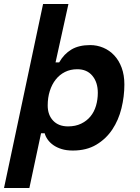

<svg xmlns="http://www.w3.org/2000/svg" viewBox="-64 -734 696 954"><path d="M82 200H-44L150 -714H276L212 -424H230Q254 -466 291 -488Q328 -510 384 -510Q418 -510 449 -497Q480 -484 503.5 -459Q527 -434 540.5 -397.5Q554 -361 554 -314Q554 -255 539.5 -196Q525 -137 494 -90.5Q463 -44 414.5 -15Q366 14 298 14Q266 14 242 6.5Q218 -1 201 -13Q184 -25 173 -40.5Q162 -56 158 -72H140ZM274 -106Q311 -106 339 -119.5Q367 -133 385.5 -155.5Q404 -178 413 -208.5Q422 -239 422 -273Q422 -325 395 -357.5Q368 -390 320 -390Q286 -390 259 -376.5Q232 -363 213 -339Q194 -315 183.5 -282Q173 -249 173 -210Q173 -163 200 -134.5Q227 -106 274 -106Z"/></svg>

Font: Space Mono
Style: Bold Italic
Weight: 700
Italic angle: -12°
Monospace: yes
Designer: Colophon Foundry / Benjamin Critton
Foundry: Colophon Foundry
Version: Version 1.000;PS 1.000;hotconv 1.0.81;makeotf.lib2.5.63406